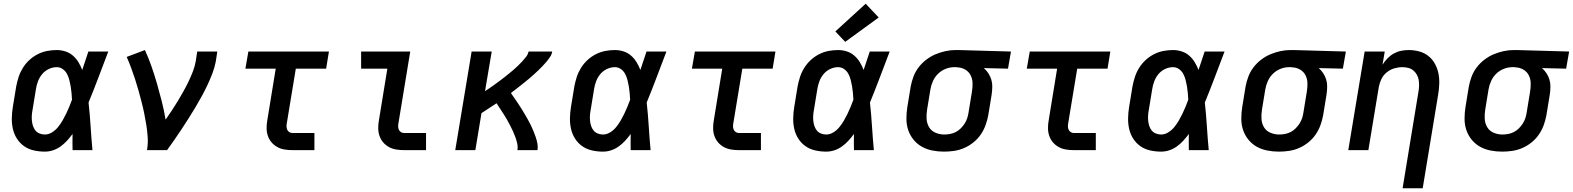

<svg xmlns="http://www.w3.org/2000/svg" viewBox="-20 -807 8454 1032"><path d="M221 8Q191 8 162 1.5Q133 -5 110 -21Q87 -37 71.5 -61Q56 -85 49.5 -113Q43 -141 43.5 -171.5Q44 -202 49 -232L67 -342Q72 -368 80 -393Q88 -418 102.5 -441.5Q117 -465 137.5 -484Q158 -503 182.5 -515.5Q207 -528 233 -533Q259 -538 285 -538Q309 -538 332 -530.5Q355 -523 372.5 -507.5Q390 -492 402 -472Q414 -452 422 -431Q430 -456 438.5 -480.5Q447 -505 455 -530H562Q536 -462 510 -393Q484 -324 456 -256Q463 -192 467 -128Q471 -64 477 0H370Q370 -22 369.5 -43.5Q369 -65 370 -87Q356 -68 340 -50.5Q324 -33 305 -19.5Q286 -6 264.5 1Q243 8 221 8ZM221 -84Q241 -84 259.5 -95.5Q278 -107 291.5 -123.5Q305 -140 315.5 -158Q326 -176 335 -194.5Q344 -213 352 -232.5Q360 -252 367 -271Q366 -289 364.5 -307Q363 -325 360 -342.5Q357 -360 352.5 -377.5Q348 -395 340 -410Q332 -425 317.5 -435.5Q303 -446 285 -446Q263 -446 242 -436Q221 -426 206.5 -408.5Q192 -391 184 -369.5Q176 -348 173 -327L155 -217Q152 -202 151 -187Q150 -172 151.5 -157.5Q153 -143 157.5 -129.5Q162 -116 170.5 -105.5Q179 -95 192.5 -89.5Q206 -84 221 -84Z M770 0Q776 -33 774 -66.5Q772 -100 767 -132Q762 -164 755.5 -196Q749 -228 741 -259Q733 -290 724.5 -320.5Q716 -351 706 -381.5Q696 -412 685 -442Q674 -472 661 -501L759 -538Q779 -494 795 -448Q811 -402 824.5 -355Q838 -308 850 -260.5Q862 -213 870 -164Q887 -188 903.5 -213Q920 -238 935.5 -263.5Q951 -289 965.5 -315Q980 -341 993 -368Q1006 -395 1016.5 -422Q1027 -449 1032 -477L1040 -530H1148L1140 -477Q1134 -445 1122 -413.5Q1110 -382 1095.5 -351Q1081 -320 1064.5 -290Q1048 -260 1030.5 -230.5Q1013 -201 994.5 -172Q976 -143 957 -114Q938 -85 918 -56.5Q898 -28 878 0Z M1552 0Q1530 0 1509 -3.5Q1488 -7 1470 -17Q1452 -27 1439 -42.5Q1426 -58 1419.5 -77.5Q1413 -97 1413 -119Q1413 -141 1417 -162L1462 -438H1299L1315 -530H1748L1733 -438H1570L1522 -147Q1520 -138 1520 -128.5Q1520 -119 1523.5 -110.5Q1527 -102 1535 -97Q1543 -92 1552 -92H1670V0Z M2152 0Q2130 0 2109 -3.5Q2088 -7 2070 -17Q2052 -27 2039 -42.5Q2026 -58 2019.5 -77.5Q2013 -97 2013 -119Q2013 -141 2017 -162L2062 -438H1921V-530H2185L2122 -147Q2120 -138 2120 -128.5Q2120 -119 2123.5 -110.5Q2127 -102 2135 -97Q2143 -92 2152 -92H2270V0Z M2427 0 2515 -530H2623L2587 -317Q2601 -326 2614 -335Q2627 -344 2640 -353.5Q2653 -363 2666 -372.5Q2679 -382 2691.5 -392Q2704 -402 2716.5 -412Q2729 -422 2741 -432.5Q2753 -443 2764.5 -454Q2776 -465 2787 -477Q2798 -489 2808 -502Q2818 -515 2821 -530H2948Q2946 -515 2937 -501.5Q2928 -488 2918 -476Q2908 -464 2896.5 -452Q2885 -440 2873.5 -429Q2862 -418 2850.5 -407.5Q2839 -397 2826.5 -386.5Q2814 -376 2801.5 -366Q2789 -356 2776.5 -346Q2764 -336 2751.5 -326.5Q2739 -317 2726 -307Q2736 -293 2745.5 -279Q2755 -265 2764.5 -251Q2774 -237 2783 -222.5Q2792 -208 2800.5 -193.5Q2809 -179 2817.5 -164Q2826 -149 2833.5 -133.5Q2841 -118 2847.5 -102Q2854 -86 2859.5 -70Q2865 -54 2868.5 -36Q2872 -18 2869 0H2761Q2764 -18 2760 -36Q2756 -54 2750 -70.5Q2744 -87 2736.5 -103Q2729 -119 2721 -134.5Q2713 -150 2704.5 -165Q2696 -180 2686.5 -194.5Q2677 -209 2667.5 -223.5Q2658 -238 2649 -252Q2629 -239 2608.5 -225.5Q2588 -212 2568 -199L2535 0Z M3221 8Q3191 8 3162 1.5Q3133 -5 3110 -21Q3087 -37 3071.5 -61Q3056 -85 3049.5 -113Q3043 -141 3043.5 -171.5Q3044 -202 3049 -232L3067 -342Q3072 -368 3080 -393Q3088 -418 3102.5 -441.5Q3117 -465 3137.5 -484Q3158 -503 3182.5 -515.5Q3207 -528 3233 -533Q3259 -538 3285 -538Q3309 -538 3332 -530.5Q3355 -523 3372.5 -507.5Q3390 -492 3402 -472Q3414 -452 3422 -431Q3430 -456 3438.5 -480.5Q3447 -505 3455 -530H3562Q3536 -462 3510 -393Q3484 -324 3456 -256Q3463 -192 3467 -128Q3471 -64 3477 0H3370Q3370 -22 3369.5 -43.5Q3369 -65 3370 -87Q3356 -68 3340 -50.5Q3324 -33 3305 -19.5Q3286 -6 3264.5 1Q3243 8 3221 8ZM3221 -84Q3241 -84 3259.5 -95.5Q3278 -107 3291.5 -123.5Q3305 -140 3315.5 -158Q3326 -176 3335 -194.5Q3344 -213 3352 -232.5Q3360 -252 3367 -271Q3366 -289 3364.5 -307Q3363 -325 3360 -342.5Q3357 -360 3352.5 -377.5Q3348 -395 3340 -410Q3332 -425 3317.5 -435.5Q3303 -446 3285 -446Q3263 -446 3242 -436Q3221 -426 3206.5 -408.5Q3192 -391 3184 -369.5Q3176 -348 3173 -327L3155 -217Q3152 -202 3151 -187Q3150 -172 3151.5 -157.5Q3153 -143 3157.5 -129.5Q3162 -116 3170.5 -105.5Q3179 -95 3192.5 -89.5Q3206 -84 3221 -84Z M3952 0Q3930 0 3909 -3.5Q3888 -7 3870 -17Q3852 -27 3839 -42.5Q3826 -58 3819.5 -77.5Q3813 -97 3813 -119Q3813 -141 3817 -162L3862 -438H3699L3715 -530H4148L4133 -438H3970L3922 -147Q3920 -138 3920 -128.5Q3920 -119 3923.5 -110.5Q3927 -102 3935 -97Q3943 -92 3952 -92H4070V0Z M4421 8Q4391 8 4362 1.5Q4333 -5 4310 -21Q4287 -37 4271.5 -61Q4256 -85 4249.5 -113Q4243 -141 4243.5 -171.5Q4244 -202 4249 -232L4267 -342Q4272 -368 4280 -393Q4288 -418 4302.5 -441.5Q4317 -465 4337.5 -484Q4358 -503 4382.5 -515.5Q4407 -528 4433 -533Q4459 -538 4485 -538Q4509 -538 4532 -530.5Q4555 -523 4572.5 -507.5Q4590 -492 4602 -472Q4614 -452 4622 -431Q4630 -456 4638.5 -480.5Q4647 -505 4655 -530H4762Q4736 -462 4710 -393Q4684 -324 4656 -256Q4663 -192 4667 -128Q4671 -64 4677 0H4570Q4570 -22 4569.5 -43.5Q4569 -65 4570 -87Q4556 -68 4540 -50.5Q4524 -33 4505 -19.5Q4486 -6 4464.5 1Q4443 8 4421 8ZM4421 -84Q4441 -84 4459.5 -95.5Q4478 -107 4491.5 -123.5Q4505 -140 4515.5 -158Q4526 -176 4535 -194.5Q4544 -213 4552 -232.5Q4560 -252 4567 -271Q4566 -289 4564.5 -307Q4563 -325 4560 -342.5Q4557 -360 4552.5 -377.5Q4548 -395 4540 -410Q4532 -425 4517.5 -435.5Q4503 -446 4485 -446Q4463 -446 4442 -436Q4421 -426 4406.5 -408.5Q4392 -391 4384 -369.5Q4376 -348 4373 -327L4355 -217Q4352 -202 4351 -187Q4350 -172 4351.5 -157.5Q4353 -143 4357.5 -129.5Q4362 -116 4370.5 -105.5Q4379 -95 4392.5 -89.5Q4406 -84 4421 -84ZM4523 -582 4470 -638 4633 -787 4703 -713Z M5054 8Q5022 8 4991.5 2Q4961 -4 4935 -18.5Q4909 -33 4890 -56.5Q4871 -80 4861.5 -108.5Q4852 -137 4852 -168.5Q4852 -200 4857 -232L4875 -342Q4880 -369 4890 -395.5Q4900 -422 4917.5 -445Q4935 -468 4958.5 -486Q4982 -504 5008 -515Q5034 -526 5061.5 -532Q5089 -538 5116 -538Q5120 -538 5124.5 -538Q5129 -538 5133 -538L5414 -530L5398 -438L5268 -441Q5282 -429 5292.5 -413Q5303 -397 5308.5 -378.5Q5314 -360 5313.5 -339Q5313 -318 5310 -298L5292 -188Q5287 -161 5277.5 -134.5Q5268 -108 5251.5 -84Q5235 -60 5212 -41.5Q5189 -23 5162.5 -11.5Q5136 0 5108.5 4Q5081 8 5054 8ZM5055 -84Q5071 -84 5087 -87Q5103 -90 5117.5 -97.5Q5132 -105 5144 -117Q5156 -129 5165 -143Q5174 -157 5179 -172.5Q5184 -188 5186 -203L5204 -313Q5208 -336 5207.5 -359.5Q5207 -383 5197 -402.5Q5187 -422 5168 -433Q5149 -444 5126 -445L5118 -446Q5115 -446 5113 -446Q5111 -446 5109 -446Q5086 -446 5063 -437Q5040 -428 5022.5 -411Q5005 -394 4995 -372Q4985 -350 4981 -327L4963 -217Q4959 -192 4960.5 -167.5Q4962 -143 4974 -123Q4986 -103 5008.5 -93.5Q5031 -84 5055 -84Z M5752 0Q5730 0 5709 -3.5Q5688 -7 5670 -17Q5652 -27 5639 -42.5Q5626 -58 5619.5 -77.5Q5613 -97 5613 -119Q5613 -141 5617 -162L5662 -438H5499L5515 -530H5948L5933 -438H5770L5722 -147Q5720 -138 5720 -128.5Q5720 -119 5723.5 -110.5Q5727 -102 5735 -97Q5743 -92 5752 -92H5870V0Z M6221 8Q6191 8 6162 1.5Q6133 -5 6110 -21Q6087 -37 6071.5 -61Q6056 -85 6049.5 -113Q6043 -141 6043.5 -171.5Q6044 -202 6049 -232L6067 -342Q6072 -368 6080 -393Q6088 -418 6102.5 -441.5Q6117 -465 6137.5 -484Q6158 -503 6182.5 -515.5Q6207 -528 6233 -533Q6259 -538 6285 -538Q6309 -538 6332 -530.5Q6355 -523 6372.5 -507.5Q6390 -492 6402 -472Q6414 -452 6422 -431Q6430 -456 6438.5 -480.5Q6447 -505 6455 -530H6562Q6536 -462 6510 -393Q6484 -324 6456 -256Q6463 -192 6467 -128Q6471 -64 6477 0H6370Q6370 -22 6369.5 -43.5Q6369 -65 6370 -87Q6356 -68 6340 -50.5Q6324 -33 6305 -19.5Q6286 -6 6264.5 1Q6243 8 6221 8ZM6221 -84Q6241 -84 6259.5 -95.5Q6278 -107 6291.5 -123.5Q6305 -140 6315.5 -158Q6326 -176 6335 -194.5Q6344 -213 6352 -232.5Q6360 -252 6367 -271Q6366 -289 6364.5 -307Q6363 -325 6360 -342.5Q6357 -360 6352.5 -377.5Q6348 -395 6340 -410Q6332 -425 6317.5 -435.5Q6303 -446 6285 -446Q6263 -446 6242 -436Q6221 -426 6206.5 -408.5Q6192 -391 6184 -369.5Q6176 -348 6173 -327L6155 -217Q6152 -202 6151 -187Q6150 -172 6151.5 -157.5Q6153 -143 6157.5 -129.5Q6162 -116 6170.5 -105.5Q6179 -95 6192.5 -89.5Q6206 -84 6221 -84Z M6854 8Q6822 8 6791.5 2Q6761 -4 6735 -18.5Q6709 -33 6690 -56.5Q6671 -80 6661.5 -108.5Q6652 -137 6652 -168.5Q6652 -200 6657 -232L6675 -342Q6680 -369 6690 -395.5Q6700 -422 6717.5 -445Q6735 -468 6758.5 -486Q6782 -504 6808 -515Q6834 -526 6861.5 -532Q6889 -538 6916 -538Q6920 -538 6924.5 -538Q6929 -538 6933 -538L7214 -530L7198 -438L7068 -441Q7082 -429 7092.5 -413Q7103 -397 7108.5 -378.5Q7114 -360 7113.5 -339Q7113 -318 7110 -298L7092 -188Q7087 -161 7077.5 -134.5Q7068 -108 7051.5 -84Q7035 -60 7012 -41.5Q6989 -23 6962.5 -11.5Q6936 0 6908.5 4Q6881 8 6854 8ZM6855 -84Q6871 -84 6887 -87Q6903 -90 6917.5 -97.5Q6932 -105 6944 -117Q6956 -129 6965 -143Q6974 -157 6979 -172.5Q6984 -188 6986 -203L7004 -313Q7008 -336 7007.5 -359.5Q7007 -383 6997 -402.5Q6987 -422 6968 -433Q6949 -444 6926 -445L6918 -446Q6915 -446 6913 -446Q6911 -446 6909 -446Q6886 -446 6863 -437Q6840 -428 6822.5 -411Q6805 -394 6795 -372Q6785 -350 6781 -327L6763 -217Q6759 -192 6760.5 -167.5Q6762 -143 6774 -123Q6786 -103 6808.5 -93.5Q6831 -84 6855 -84Z M7519 205 7604 -313Q7607 -329 7607.5 -345.5Q7608 -362 7605.5 -377Q7603 -392 7595.5 -405.5Q7588 -419 7576.5 -428.5Q7565 -438 7549.5 -442Q7534 -446 7518 -446Q7496 -446 7474 -439.5Q7452 -433 7433.5 -418Q7415 -403 7405 -382Q7395 -361 7391 -339L7335 0H7227L7315 -530H7423L7411 -459Q7422 -477 7437.5 -493Q7453 -509 7472 -519.5Q7491 -530 7511.5 -534Q7532 -538 7552 -538Q7581 -538 7608.5 -530.5Q7636 -523 7657.5 -506Q7679 -489 7692.5 -464.5Q7706 -440 7711.5 -413Q7717 -386 7716 -356.5Q7715 -327 7710 -298L7627 205Z M8054 8Q8022 8 7991.5 2Q7961 -4 7935 -18.5Q7909 -33 7890 -56.5Q7871 -80 7861.5 -108.5Q7852 -137 7852 -168.5Q7852 -200 7857 -232L7875 -342Q7880 -369 7890 -395.5Q7900 -422 7917.5 -445Q7935 -468 7958.5 -486Q7982 -504 8008 -515Q8034 -526 8061.5 -532Q8089 -538 8116 -538Q8120 -538 8124.5 -538Q8129 -538 8133 -538L8414 -530L8398 -438L8268 -441Q8282 -429 8292.5 -413Q8303 -397 8308.5 -378.5Q8314 -360 8313.5 -339Q8313 -318 8310 -298L8292 -188Q8287 -161 8277.5 -134.5Q8268 -108 8251.5 -84Q8235 -60 8212 -41.5Q8189 -23 8162.5 -11.5Q8136 0 8108.5 4Q8081 8 8054 8ZM8055 -84Q8071 -84 8087 -87Q8103 -90 8117.5 -97.5Q8132 -105 8144 -117Q8156 -129 8165 -143Q8174 -157 8179 -172.5Q8184 -188 8186 -203L8204 -313Q8208 -336 8207.5 -359.5Q8207 -383 8197 -402.5Q8187 -422 8168 -433Q8149 -444 8126 -445L8118 -446Q8115 -446 8113 -446Q8111 -446 8109 -446Q8086 -446 8063 -437Q8040 -428 8022.5 -411Q8005 -394 7995 -372Q7985 -350 7981 -327L7963 -217Q7959 -192 7960.5 -167.5Q7962 -143 7974 -123Q7986 -103 8008.5 -93.5Q8031 -84 8055 -84Z"/></svg>

Font: Iosevka Curly SmBdExObl
Style: Regular
Weight: 600
Width: 7
Italic angle: -9°
Monospace: yes
Designer: Belleve Invis
Foundry: Belleve Invis
Version: Version 11.1.0; ttfautohint (v1.8.3)